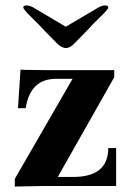

<svg xmlns="http://www.w3.org/2000/svg" viewBox="-20 -682 483 704"><path d="M398.9 -424.8V-398.9L191.9 -33.2H248Q377 -33.2 377 -139.2H405.8V0H138.2L34.2 2V-25.9L246.1 -393.1H186Q90.8 -393.1 74.2 -285.2H45.9L55.2 -426.8L68.8 -425.8L150.9 -424.8ZM377 -653.8Q377 -648.4 346.7 -619.1Q316.4 -589.8 300.8 -571.8L253.9 -523.9Q237.3 -505.9 221.7 -505.9Q206.1 -505.9 188 -523.9L141.1 -571.8Q125 -589.8 95.2 -618.7Q65.4 -647.5 65.4 -654.8Q64.9 -662.1 78.1 -662.1Q91.3 -662.1 109.9 -649.9L221.2 -584L333 -649.9Q352.1 -662.1 364.7 -662.1Q377.4 -662.1 377 -653.8Z"/></svg>

Font: Unna-Bold
Style: Bold
Weight: 700
Designer: Jorge de Buen U.
Foundry: Omnibus-Type
Version: Version 2.006;PS 002.006;hotconv 1.0.70;makeotf.lib2.5.58329